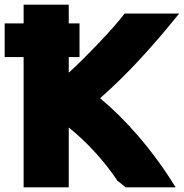

<svg xmlns="http://www.w3.org/2000/svg" viewBox="-34 -776 786 821"><path d="M306 -676V-532H260V-465C328 -527 451 -654 499 -718H732C616 -574 510 -458 394 -356C500 -268 616 -139 717 25H503C492 15 481 7 469 -2C416 -82 341 -166 260 -231V25H67V-532H-14V-676H67V-756H260V-676Z"/></svg>

Font: Repo Black
Style: Regular
Weight: 900
Designer: Stefan Peev
Foundry: Context Ltd
Version: Version 1.502